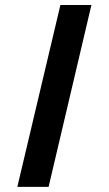

<svg xmlns="http://www.w3.org/2000/svg" viewBox="-20 -719 432 762"><path d="M48.8 22.5 219.7 -699.2H342.8L172.9 22.5Z"/></svg>

Font: Post No Bills Colombo
Style: ExtraBold
Weight: 900
Designer: Kosala Senevirathne, Siva Puranthara, Lasantha Premarathna, Tharique Azeez
Foundry: Mooniak
Version: Version 1.220 ; ttfautohint (v1.5)